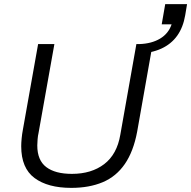

<svg xmlns="http://www.w3.org/2000/svg" viewBox="-20 -900 928 932"><path d="M326 12Q212 12 147.5 -36Q83 -84 83 -190Q83 -206 85 -227.5Q87 -249 91 -270L165 -686H244L167 -254Q164 -242 162.5 -224Q161 -206 161 -194Q161 -122 204.5 -89Q248 -56 329 -56Q424 -56 486 -103.5Q548 -151 564 -246L642 -686H721L646 -262Q628 -165 586 -104Q544 -43 478.5 -15.5Q413 12 326 12ZM647 -639 656 -686Q716 -688 757 -712.5Q798 -737 813 -782H765L782 -880H888L879 -826Q869 -767 840 -726.5Q811 -686 763 -664Q715 -642 647 -639Z"/></svg>

Font: Archivo SemiBold Light
Style: Italic
Weight: 300
Italic angle: -10°
Version: Version 2.001